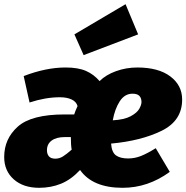

<svg xmlns="http://www.w3.org/2000/svg" viewBox="-23 -876 889 916"><path d="M452 -489Q482 -519 530.5 -536.5Q579 -554 632 -554Q733 -554 789.5 -511.5Q846 -469 846 -401Q846 -300 748 -252Q650 -204 507 -191Q510 -149 530.5 -134.5Q551 -120 588 -120Q620 -120 650 -132Q680 -144 720 -169L787 -56Q683 20 562 20Q419 20 359 -65Q316 -19 268 0.5Q220 20 164 20Q88 20 42.5 -20.5Q-3 -61 -3 -127Q-3 -214 62 -272Q127 -330 285 -330H331Q335 -344 347 -370Q341 -391 318.5 -401.5Q296 -412 263 -412Q194 -412 118 -387L90 -513Q196 -554 290 -554Q350 -554 387.5 -537.5Q425 -521 452 -489ZM515 -302Q570 -305 600.5 -321.5Q631 -338 641.5 -357Q652 -376 652 -389Q652 -408 642 -418.5Q632 -429 609 -429Q572 -429 548.5 -393Q525 -357 515 -302ZM286 -222Q246 -222 223.5 -205.5Q201 -189 201 -159Q201 -141 210.5 -130Q220 -119 241 -119Q260 -119 277 -129.5Q294 -140 319 -162Q315 -183 315 -222ZM576 -856 636 -712 376 -613 332 -712Z"/></svg>

Font: Fira Sans Black
Style: Italic
Weight: 900
Italic angle: -8°
Designer: Carrois Corporate & Edenspiekermann AG
Foundry: Carrois Corporate GbR & Edenspiekermann AG
Version: Version 4.203